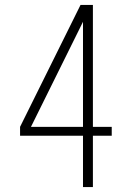

<svg xmlns="http://www.w3.org/2000/svg" viewBox="-20 -755 540 775"><path d="M315 0V-207H61V-243L305 -735H355V-243H431V-207H355V0ZM105 -243H315V-667Z"/></svg>

Font: iosevka_custom_sans_ss08 XLt
Style: Regular
Weight: 200
Designer: Belleve Invis
Foundry: Belleve Invis
Version: Version 10.3.0; ttfautohint (v1.8.3)